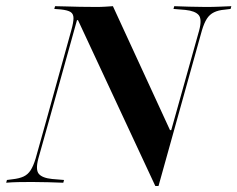

<svg xmlns="http://www.w3.org/2000/svg" viewBox="-45 -591 768 621"><path d="M457.3 10.5 207.3 -525.8H204L113.7 -201.6H104.8L185.5 -492.7Q192.7 -518.5 192.7 -532.3Q192.7 -546 183.5 -552Q174.2 -558.1 151.6 -560.5L130.6 -562.1L133.1 -571Q147.6 -571 167.7 -570.2Q187.9 -569.4 213.7 -569Q239.5 -568.5 267.7 -568.5H266.1Q282.3 -568.5 295.6 -569.4Q308.9 -570.2 320.2 -571L504.8 -170.2H508.9L599.2 -492.7Q608.9 -529 597.6 -542.3Q586.3 -555.6 554.8 -558.9L516.1 -562.1L518.5 -571Q540.3 -570.2 567.3 -569.4Q594.4 -568.5 620.2 -568.5Q644.4 -568.5 664.5 -569.4Q684.7 -570.2 703.2 -571L700.8 -562.1L681.5 -559.7Q661.3 -558.1 647.2 -551.2Q633.1 -544.4 624.2 -530.6Q615.3 -516.9 608.1 -492.7L467.7 10.5ZM79 -78.2Q69.4 -41.9 80.6 -28.6Q91.9 -15.3 123.4 -12.1L162.1 -8.9L159.7 0Q137.9 -0.8 110.9 -1.6Q83.9 -2.4 58.1 -2.4Q34.7 -2.4 14.1 -2Q-6.5 -1.6 -25 0L-22.6 -8.9L-4 -11.3Q17.7 -13.7 31.5 -20.2Q45.2 -26.6 54 -40.3Q62.9 -54 70.2 -78.2L104.8 -201.6H113.7Z"/></svg>

Font: Playfair 144pt
Style: Bold Italic
Weight: 700
Italic angle: -15.6°
Designer: Claus Eggers Sørensen
Foundry: Claus Eggers Sørensen
Version: Version 2.203